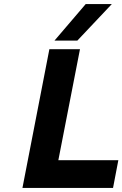

<svg xmlns="http://www.w3.org/2000/svg" viewBox="-20 -921 600 941"><path d="M222 -680H372L266 -136H560L534 0H90ZM400 -901H528L359 -722H247Z"/></svg>

Font: Teachers[wght] Italic
Style: Regular
Weight: 400
Designer: Alfredo Marco Pradil & Chank Diesel
Version: Version 1.000;Glyphs 3.1.2 (3151)